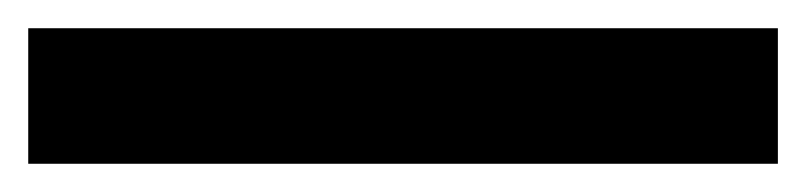

<svg xmlns="http://www.w3.org/2000/svg" viewBox="-20 38 571 136"><path d="M0 154V58H531V154Z"/></svg>

Font: renner_700bold
Style: Bold
Weight: 700
Version: Version 003.000 ; ttfautohint (v0.97) -l 8 -r 50 -G 200 -x 1